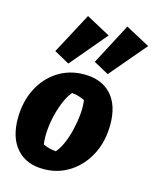

<svg xmlns="http://www.w3.org/2000/svg" viewBox="-119 -875 792 971"><g transform="rotate(15 276.5 -390.0)"><path d="M202 13Q112 13 61.5 -43.5Q11 -100 11 -201Q11 -288 45.5 -356.5Q80 -425 140.5 -464Q201 -503 279 -503Q370 -503 420.5 -448Q471 -393 471 -292Q471 -204 436 -135.5Q401 -67 340 -27Q279 13 202 13ZM239 -90Q257 -109 272 -143Q287 -177 297 -218Q307 -259 311 -300.5Q315 -342 310 -377Q294 -385 277 -390Q260 -395 243 -396Q225 -376 210 -342Q195 -308 184.5 -267Q174 -226 170.5 -184.5Q167 -143 172 -108Q200 -94 239 -90ZM220 -793 346 -725 186 -535 106 -579ZM426 -793 553 -725 392 -535 313 -578Z"/></g></svg>

Font: Piazzolla ExtraBold
Style: Italic
Weight: 800
Italic angle: -11.3°
Designer: Juan Pablo del Peral
Foundry: Huerta Tipografica
Version: Version 1.330